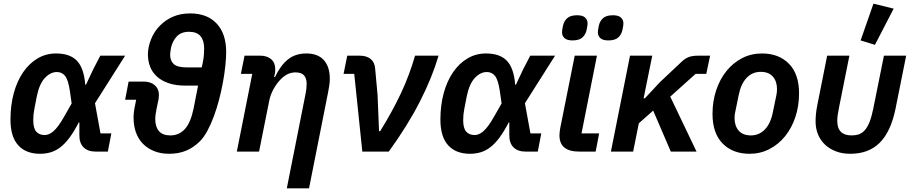

<svg xmlns="http://www.w3.org/2000/svg" viewBox="-20 -825 4965 1045"><path d="M567 0H499Q458 0 434.5 -23.5Q411 -47 412 -92V-159H409Q383 -109 358.5 -76Q334 -43 308.5 -23.5Q283 -4 255.5 4Q228 12 198 12Q121 12 79 -34.5Q37 -81 37 -174Q37 -252 55 -318Q73 -384 106 -432Q139 -480 184.5 -507Q230 -534 285 -534Q361 -534 399 -494Q437 -454 444 -364H448L487 -447L526 -522H661L497 -263L527 -99H586ZM223 -90Q234 -90 245.5 -94.5Q257 -99 270 -110Q283 -121 297.5 -140.5Q312 -160 329 -190L370 -262L360 -332Q351 -391 334 -412Q317 -433 290 -433Q255 -433 225 -401.5Q195 -370 181 -304L167 -232Q161 -202 161 -171Q161 -127 177.5 -108.5Q194 -90 223 -90Z M762 -381Q800 -381 822.5 -361Q845 -341 845 -309Q845 -301 843.5 -289Q842 -277 840 -271L832 -232Q829 -218 827 -203Q825 -188 825 -177Q825 -135 845 -111.5Q865 -88 907 -88Q955 -88 986.5 -123Q1018 -158 1034 -236L1058 -359H990Q937 -359 898.5 -372Q860 -385 834.5 -408Q809 -431 797 -462Q785 -493 785 -529Q785 -568 802 -611Q819 -654 851 -686Q883 -718 923.5 -735Q964 -752 1015 -752Q1108 -752 1159.5 -696.5Q1211 -641 1211 -542Q1211 -510 1206.5 -467Q1202 -424 1193.5 -377.5Q1185 -331 1172.5 -283Q1160 -235 1144 -192Q1128 -149 1109 -113.5Q1090 -78 1068 -56Q1034 -22 993 -5Q952 12 901 12Q855 12 819 -2.5Q783 -17 758 -42.5Q733 -68 720 -104Q707 -140 707 -184Q707 -200 709 -217Q711 -234 716 -256L721 -282H661L680 -381ZM906 -527Q906 -494 926 -476Q946 -458 999 -458H1078L1083 -481Q1087 -500 1089 -519Q1091 -538 1091 -563Q1091 -605 1071 -628.5Q1051 -652 1009 -652Q966 -652 942.5 -627Q919 -602 911 -566Q909 -553 907.5 -544.5Q906 -536 906 -527Z M1269 0 1353 -423H1291L1311 -522H1397Q1433 -522 1455.5 -503Q1478 -484 1478 -449Q1478 -442 1477.5 -433.5Q1477 -425 1475 -420L1472 -406H1477Q1506 -468 1546.5 -501Q1587 -534 1647 -534Q1710 -534 1742.5 -498Q1775 -462 1775 -396Q1775 -379 1772.5 -361.5Q1770 -344 1766 -324L1662 200H1541L1643 -314Q1649 -342 1649 -369Q1649 -398 1635 -414.5Q1621 -431 1588 -431Q1562 -431 1540 -418.5Q1518 -406 1500 -385Q1480 -362 1465.5 -334Q1451 -306 1445 -275L1390 0Z M1952 0 1908 -423H1850L1870 -522H1938Q1976 -522 1998 -503.5Q2020 -485 2022 -450L2035 -308L2043 -111H2049Q2116 -219 2162.5 -318Q2209 -417 2239 -522H2367Q2332 -403 2265.5 -272.5Q2199 -142 2096 0Z M2907 0H2839Q2798 0 2774.5 -23.5Q2751 -47 2752 -92V-159H2749Q2723 -109 2698.5 -76Q2674 -43 2648.5 -23.5Q2623 -4 2595.5 4Q2568 12 2538 12Q2461 12 2419 -34.5Q2377 -81 2377 -174Q2377 -252 2395 -318Q2413 -384 2446 -432Q2479 -480 2524.5 -507Q2570 -534 2625 -534Q2701 -534 2739 -494Q2777 -454 2784 -364H2788L2827 -447L2866 -522H3001L2837 -263L2867 -99H2926ZM2563 -90Q2574 -90 2585.5 -94.5Q2597 -99 2610 -110Q2623 -121 2637.5 -140.5Q2652 -160 2669 -190L2710 -262L2700 -332Q2691 -391 2674 -412Q2657 -433 2630 -433Q2595 -433 2565 -401.5Q2535 -370 2521 -304L2507 -232Q2501 -202 2501 -171Q2501 -127 2517.5 -108.5Q2534 -90 2563 -90Z M3222 0H3132Q3025 0 3025 -88Q3025 -95 3026 -105.5Q3027 -116 3029 -127L3108 -522H3229L3145 -99H3241ZM3096 -605Q3066 -605 3052.5 -617.5Q3039 -630 3039 -649Q3039 -654 3040 -662Q3041 -670 3044 -684Q3049 -709 3066.5 -725.5Q3084 -742 3121 -742Q3151 -742 3164.5 -729.5Q3178 -717 3178 -698Q3178 -693 3177 -685Q3176 -677 3173 -663Q3168 -638 3150.5 -621.5Q3133 -605 3096 -605ZM3291 -605Q3261 -605 3247.5 -617.5Q3234 -630 3234 -649Q3234 -654 3235 -662Q3236 -670 3239 -684Q3244 -709 3261.5 -725.5Q3279 -742 3316 -742Q3346 -742 3359.5 -729.5Q3373 -717 3373 -698Q3373 -693 3372 -685Q3371 -677 3368 -663Q3363 -638 3345.5 -621.5Q3328 -605 3291 -605Z M3535 -223 3457 -154 3426 0H3305L3409 -522H3530L3483 -290H3490L3571 -377L3690 -489Q3710 -508 3730 -515Q3750 -522 3781 -522H3845L3824 -423H3766L3628 -299L3771 0H3631Z M4060 12Q3968 12 3913 -44Q3858 -100 3858 -205Q3858 -274 3878 -334Q3898 -394 3934 -438.5Q3970 -483 4019 -508.5Q4068 -534 4127 -534Q4219 -534 4274 -478Q4329 -422 4329 -317Q4329 -248 4309 -188Q4289 -128 4253 -83.5Q4217 -39 4167.5 -13.5Q4118 12 4060 12ZM4067 -88Q4112 -88 4143.5 -121Q4175 -154 4187 -217L4205 -304Q4207 -314 4208 -321.5Q4209 -329 4209 -340Q4209 -382 4186.5 -408Q4164 -434 4120 -434Q4075 -434 4043.5 -401Q4012 -368 4000 -305L3982 -217Q3980 -209 3979 -201Q3978 -193 3978 -182Q3978 -140 4000.5 -114Q4023 -88 4067 -88Z M4547 -242Q4542 -216 4539.5 -200Q4537 -184 4537 -167Q4537 -88 4615 -88Q4637 -88 4654.5 -94Q4672 -100 4686.5 -116Q4701 -132 4712.5 -160.5Q4724 -189 4733 -234L4791 -522H4912L4853 -228Q4827 -106 4767 -47Q4707 12 4608 12Q4564 12 4529 -1.5Q4494 -15 4469.5 -38.5Q4445 -62 4432 -94Q4419 -126 4419 -164Q4419 -184 4421 -204.5Q4423 -225 4428 -251L4482 -522H4603ZM4742 -581 4664 -605 4734 -805 4844 -778Z"/></svg>

Font: IBM Plex Sans SmBld
Style: Italic
Weight: 600
Italic angle: -11°
Designer: Mike Abbink, Paul van der Laan, Pieter van Rosmalen
Foundry: Bold Monday
Version: Version 3.005